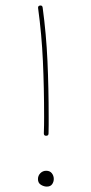

<svg xmlns="http://www.w3.org/2000/svg" viewBox="-20 -693 330 699"><path d="M126 -672.9Q134.3 -673.8 135.3 -665.5Q148.4 -568.4 152.8 -470.7Q157.2 -373 157.2 -267.1Q157.2 -252.9 157.2 -237.8Q157.2 -222.7 156.7 -207Q156.7 -198.7 147.9 -198.7Q139.6 -198.7 139.6 -207Q140.1 -222.7 140.4 -237.8Q140.6 -252.9 140.6 -267.1Q140.6 -373 136.2 -470.2Q131.8 -567.4 118.7 -663.6Q117.7 -671.9 126 -672.9ZM175.8 -41.5Q175.8 -30.8 169.7 -22.2Q163.6 -13.7 150.4 -13.7Q139.6 -13.7 128.9 -20.3Q118.2 -26.9 118.2 -41Q118.2 -53.7 127 -62.5Q135.7 -71.3 148.4 -71.3Q161.6 -71.3 168.7 -62.3Q175.8 -53.2 175.8 -41.5Z"/></svg>

Font: Mikhak-FD Thin
Style: Regular
Weight: 100
Designer: Amin Abedi
Version: Version 3.2